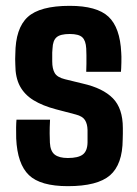

<svg xmlns="http://www.w3.org/2000/svg" viewBox="-20 -629 470 658"><path d="M212.5 9Q118.5 9 79 -29Q39.5 -67 35.5 -154.5Q35 -174 35.2 -191.5Q35.5 -209 36.5 -219H151.5Q150 -190 150.2 -171.8Q150.5 -153.5 151 -140Q152.5 -111 167.5 -99.2Q182.5 -87.5 212.5 -87.5Q248 -87.5 263.8 -99.5Q279.5 -111.5 280 -141Q280 -154 280 -158.5Q280 -163 280 -167.2Q280 -171.5 280 -183.5Q279.5 -204.5 271.2 -217.5Q263 -230.5 240 -236.5L171.5 -254.5Q126 -266.5 95 -285.5Q64 -304.5 48.2 -334Q32.5 -363.5 32.5 -407.5Q32 -418 32 -426.5Q32 -435 32.5 -443.5Q33 -532 74.8 -570.5Q116.5 -609 219 -609Q312 -609 351.8 -571.8Q391.5 -534.5 395.5 -448.5Q396.5 -438 396 -415Q395.5 -392 394.5 -383H275.5Q276 -394.5 276.2 -410Q276.5 -425.5 276.2 -440Q276 -454.5 275.5 -463Q274 -490 262 -501.2Q250 -512.5 219 -512.5Q186.5 -512.5 173.8 -501.2Q161 -490 160 -463Q159.5 -458.5 159 -449Q158.5 -439.5 159 -418.5Q159 -393.5 167.5 -378.8Q176 -364 202.5 -357.5L264 -342.5Q332.5 -327 366.8 -292.2Q401 -257.5 401 -190Q401 -180 401 -170.8Q401 -161.5 400.5 -151Q400 -65.5 357 -28.2Q314 9 212.5 9Z"/></svg>

Font: Big Shoulders
Style: Bold
Weight: 700
Designer: Patric King
Foundry: XO Type Co
Version: Version 2.002